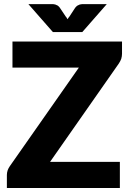

<svg xmlns="http://www.w3.org/2000/svg" viewBox="-20 -935 649 955"><path d="M586.9 -728.5V-667.5Q586.9 -655.3 583 -642.1Q579.1 -631.3 570.8 -618.7L229 -129.9H576.2V0H14.2V-64.9Q14.2 -76.2 18.1 -87.9Q21.5 -97.7 28.8 -108.4L372.1 -598.6H42V-728.5ZM398.9 -914.6H511.2L389.2 -775.4H243.2L121.1 -914.6H232.9H243.7Q251.5 -913.6 254.9 -912.6Q263.7 -909.2 267.1 -907.2Q272.5 -903.3 277.3 -897L307.1 -852.5Q308.1 -851.1 310.1 -848.9Q312 -846.7 312 -846.2Q312.5 -845.2 313.7 -842.8Q314.9 -840.3 315.9 -839.4Q317.4 -841.3 320.3 -846.2Q320.3 -846.7 322.3 -848.9Q324.2 -851.1 325.2 -852.5L354 -896.5Q359.9 -903.8 365.2 -907.2Q369.1 -909.7 377 -912.6Q380.4 -913.6 389.2 -914.6Z"/></svg>

Font: Lato-ExtraBold
Style: Regular
Weight: 500
Designer: Lukasz Dziedzic with Adam Twardoch and Botio Nikoltchev
Foundry: tyPoland Lukasz Dziedzic
Version: ""